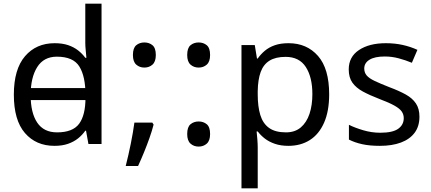

<svg xmlns="http://www.w3.org/2000/svg" viewBox="-20 -780 2337 1040"><path d="M104 -238V-303H480V-238ZM275 10Q175 10 115 -59.5Q55 -129 55 -267Q55 -405 115.5 -475.5Q176 -546 276 -546Q318 -546 349 -535.5Q380 -525 403 -507Q426 -489 442 -467H448Q447 -480 444.5 -505.5Q442 -531 442 -546V-760H530V0H459L446 -72H442Q426 -49 403 -30.5Q380 -12 348.5 -1Q317 10 275 10ZM289 -63Q374 -63 408.5 -109.5Q443 -156 443 -250V-266Q443 -366 410 -419.5Q377 -473 288 -473Q217 -473 181.5 -416.5Q146 -360 146 -265Q146 -169 181.5 -116Q217 -63 289 -63Z M805 -116 812 -105Q803 -70 789.5 -32Q776 6 760.5 44Q745 82 728 119H661Q676 60 688.5 -2Q701 -64 708 -116ZM762 -414Q736 -414 718 -430Q700 -446 700 -482Q700 -520 718 -535Q736 -550 762 -550Q788 -550 806 -535Q824 -520 824 -482Q824 -446 806 -430Q788 -414 762 -414Z M1056 -414Q1030 -414 1012 -430Q994 -446 994 -482Q994 -520 1012 -535Q1030 -550 1056 -550Q1082 -550 1100 -535Q1118 -520 1118 -482Q1118 -446 1100 -430Q1082 -414 1056 -414ZM1056 14Q1030 14 1012 -2Q994 -18 994 -54Q994 -92 1012 -107Q1030 -122 1056 -122Q1082 -122 1100 -107Q1118 -92 1118 -54Q1118 -18 1100 -2Q1082 14 1056 14Z M1543 -546Q1642 -546 1702.5 -477Q1763 -408 1763 -269Q1763 -178 1735.5 -115.5Q1708 -53 1658.5 -21.5Q1609 10 1542 10Q1501 10 1469 -1Q1437 -12 1414.5 -29.5Q1392 -47 1376 -68H1370Q1372 -51 1374 -25Q1376 1 1376 20V240H1288V-536H1360L1372 -463H1376Q1392 -486 1414.5 -505Q1437 -524 1468.5 -535Q1500 -546 1543 -546ZM1527 -472Q1473 -472 1440 -451.5Q1407 -431 1392 -390Q1377 -349 1376 -286V-269Q1376 -203 1390 -157Q1404 -111 1437.5 -87Q1471 -63 1529 -63Q1578 -63 1609.5 -90Q1641 -117 1656.5 -163.5Q1672 -210 1672 -270Q1672 -362 1636.5 -417Q1601 -472 1527 -472Z M2252 -148Q2252 -96 2226 -61Q2200 -26 2152 -8Q2104 10 2038 10Q1982 10 1941.5 1Q1901 -8 1870 -24V-104Q1902 -88 1947.5 -74.5Q1993 -61 2040 -61Q2107 -61 2137 -82.5Q2167 -104 2167 -140Q2167 -160 2156 -176Q2145 -192 2116.5 -208Q2088 -224 2035 -244Q1983 -264 1946 -284Q1909 -304 1889 -332Q1869 -360 1869 -404Q1869 -472 1924.5 -509Q1980 -546 2070 -546Q2119 -546 2161.5 -536.5Q2204 -527 2241 -510L2211 -440Q2177 -454 2140 -464Q2103 -474 2064 -474Q2010 -474 1981.5 -456.5Q1953 -439 1953 -409Q1953 -387 1966 -371.5Q1979 -356 2009.5 -341.5Q2040 -327 2091 -307Q2142 -288 2178 -268Q2214 -248 2233 -219.5Q2252 -191 2252 -148Z"/></svg>

Font: hexumalayalam05
Style: Book
Weight: 400
Designer: Jelle Bosma - Monotype Design Team
Foundry: Monotype Imaging Inc.
Version: Version 2.003